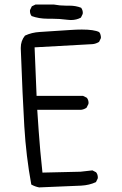

<svg xmlns="http://www.w3.org/2000/svg" viewBox="-20 -837 540 848"><path d="M412.1 -52.7Q412.1 -66.9 404.3 -76.2L388.2 -84.5L335.4 -78.6L167.5 -74.7Q156.7 -173.8 150.9 -258.3Q147.9 -296.4 144.5 -352.1H338.4Q351.1 -353.5 362.3 -361.3L370.6 -377.9Q371.1 -379.9 371.1 -384Q371.1 -388.2 369.4 -394Q367.7 -399.9 363.3 -405.3L346.7 -413.6H141.6L132.8 -627.9L389.2 -642.1Q403.8 -643.6 417.5 -651.9L425.3 -668Q425.8 -669.9 425.8 -672.9Q425.8 -675.8 424.8 -679.7Q423.8 -688.5 418 -695.3Q395.5 -706.5 341.3 -706.5Q318.8 -706.5 291 -704.6Q191.9 -697.8 156 -695.8Q120.1 -693.8 90.3 -679.7Q71.8 -656.7 71.8 -626.5Q71.8 -624 71.8 -621.6Q79.6 -409.7 87.4 -278.3Q95.2 -147 118.2 -22Q134.8 -12.7 152.8 -9.3L338.4 -17.1Q374.5 -19 403.8 -32.7L411.6 -48.8Q412.1 -50.8 412.1 -52.7ZM287.1 -812H272Q243.7 -812 218.3 -816.9H136.7L120.6 -809.1L112.8 -793Q112.3 -791 112.3 -789.1Q112.3 -775.4 119.6 -766.1Q152.3 -754.4 189 -754.4H206.5Q242.7 -754.4 279.3 -749.5Q286.1 -748.5 293 -748.5Q317.9 -748.5 337.4 -759.3L345.2 -775.4Q345.7 -777.3 345.7 -781.5Q345.7 -785.6 344 -791.5Q342.3 -797.4 338.4 -802.7Q314.9 -812 287.1 -812Z"/></svg>

Font: Bakudai
Style: ExtraLight
Weight: 200
Version: Version 1.48